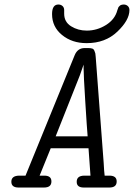

<svg xmlns="http://www.w3.org/2000/svg" viewBox="-20 -839 599 859"><path d="M30.8 -25.9Q30.8 -52.7 65.9 -53.2H94.2L314 -591.8Q327.1 -624 358.9 -624H374Q386.2 -624 393.1 -621.6Q399.9 -619.1 402.8 -610.6Q405.8 -602.1 406.5 -600.1Q407.2 -598.1 408.2 -584L443.8 -110.8Q445.8 -70.8 448.2 -53.2H469.2Q502.4 -53.2 502 -26.9Q502 0 469.2 0H355Q322.8 0 323.2 -25.9Q323.2 -52.7 356.9 -53.2H384.8L376 -175.8H207L157.2 -53.2H178.2Q210.4 -53.2 210 -26.9Q210 0 176.8 0H63Q30.8 0 30.8 -25.9ZM212.9 -775.9Q212.9 -818.8 241.2 -818.8Q252.4 -818.8 259.8 -812Q267.1 -805.2 267.1 -793.9V-777.8Q267.1 -740.7 298.1 -721.4Q329.1 -702.1 368.2 -702.1Q414.1 -702.1 454.1 -727.1Q494.1 -752 504.9 -793L505.9 -795.9Q506.8 -797.9 507.3 -799.3Q507.8 -800.8 508.8 -804Q509.8 -807.1 511.5 -808.6Q513.2 -810.1 515.1 -812.5Q517.1 -814.9 519.5 -815.9Q522 -816.9 525.4 -817.9Q528.8 -818.8 533.2 -818.8Q544.4 -818.8 551.8 -812Q559.1 -805.2 559.1 -793.9Q559.1 -749 505.1 -697.5Q451.2 -646 368.2 -646H367.2Q302.2 -646 257.6 -682.4Q212.9 -718.8 212.9 -775.9ZM229 -229H372.1Q369.1 -262.2 361.6 -383.1Q354 -503.9 354 -535.2V-549.8L336.9 -501Z"/></svg>

Font: CMU Typewriter Text
Style: LightOblique
Weight: 200
Italic angle: -9.46001°
Version: Version 0.7.0